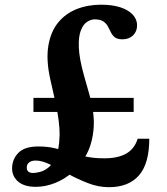

<svg xmlns="http://www.w3.org/2000/svg" viewBox="-20 -787 713 818"><path d="M549.5 -370V-310H122.5V-370ZM143.5 -163Q182.5 -163 214.8 -155.2Q247 -147.5 278.2 -137.8Q309.5 -128 344.5 -120.2Q379.5 -112.5 424.5 -112.5Q482 -112.5 517.5 -132.5Q553 -152.5 566.5 -196H616Q616 -90 572 -39.8Q528 10.5 444 10.5Q399 10.5 354.8 -6.8Q310.5 -24 269.8 -46.2Q229 -68.5 194 -85.8Q159 -103 132.5 -103Q114 -103 104 -95Q94 -87 94 -73Q94 -50 121.5 -50Q129.5 -50 147.5 -53.8Q165.5 -57.5 185 -72.2Q204.5 -87 218.5 -119.8Q232.5 -152.5 233.8 -210Q235 -267.5 215 -357L194.5 -448Q176 -530.5 185.8 -590.8Q195.5 -651 227 -690Q258.5 -729 306 -748Q353.5 -767 411 -767Q459.5 -767 493.8 -755.5Q528 -744 546 -724.2Q564 -704.5 564 -679Q564 -653 546.8 -636.2Q529.5 -619.5 501.5 -619.5Q480.5 -619.5 469.5 -628Q458.5 -636.5 452.5 -649.2Q446.5 -662 439.5 -674.8Q432.5 -687.5 419.8 -696Q407 -704.5 382.5 -704.5Q368 -704.5 351.8 -694.5Q335.5 -684.5 324.8 -658.2Q314 -632 315.8 -584.8Q317.5 -537.5 338.5 -463L362 -380Q383.5 -304 379 -242.2Q374.5 -180.5 351 -133.8Q327.5 -87 291.5 -55.2Q255.5 -23.5 214.2 -7.2Q173 9 133 9Q83.5 9 57.5 -13.2Q31.5 -35.5 31.5 -69.5Q31.5 -108 58 -135.5Q84.5 -163 143.5 -163Z"/></svg>

Font: Libre Caslon Text
Style: Regular
Weight: 400
Designer: Pablo Impallari, Rodrigo Fuenzalida, Katja Schimmel
Foundry: Pablo Impallari, Rodrigo Fuenzalida
Version: Version 2.000